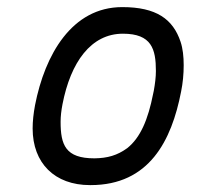

<svg xmlns="http://www.w3.org/2000/svg" viewBox="-20 -524 558 543"><path d="M339.8 -105C311.5 -84.5 284.2 -76.7 247.1 -76.2C165 -76.2 151.4 -114.3 151.4 -179.7C151.4 -194.8 153.3 -211.4 156.7 -229C179.7 -348.1 237.3 -428.7 327.6 -428.7C408.7 -428.7 420.9 -385.3 420.9 -323.2C420.9 -306.2 418.5 -287.1 415 -267.6C414.6 -264.6 413.6 -261.7 413.1 -258.8C398.9 -186.5 377.4 -134.8 339.8 -105ZM235.4 -0.5H236.3C401.9 -0.5 465.3 -126 492.2 -265.1C497.1 -289.1 499.5 -314.5 499.5 -339.4C499.5 -363.8 497.1 -386.7 490.7 -405.8C469.2 -470.2 421.9 -503.9 325.7 -503.9C183.1 -503.9 106.9 -369.1 79.1 -226.6C74.7 -203.1 72.3 -181.2 72.3 -160.6C72.3 -62.5 134.8 -0.5 234.4 -0.5Z"/></svg>

Font: Fantasque Sans Mono
Style: RegItalic
Weight: 400
Italic angle: -11°
Monospace: yes
Designer: Jany Belluz
Version: Version 1.6.3